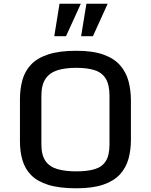

<svg xmlns="http://www.w3.org/2000/svg" viewBox="-20 -993 805 1024"><path d="M387.2 11.2Q295.9 11.2 237.1 -7.3Q178.2 -25.9 145.5 -59.6Q112.8 -93.3 99.6 -139.2Q86.4 -185.1 86.4 -239.7V-462.9Q86.4 -518.6 99.4 -565.7Q112.3 -612.8 145 -647.9Q177.7 -683.1 236.6 -702.6Q295.4 -722.2 387.2 -722.2Q475.1 -722.2 532 -701.7Q588.9 -681.2 620.6 -644.8Q652.3 -608.4 665.3 -560.3Q678.2 -512.2 678.2 -456.5V-247.1Q678.2 -192.9 665.3 -146Q652.3 -99.1 620.4 -63.7Q588.4 -28.3 531.5 -8.5Q474.6 11.2 387.2 11.2ZM387.2 -79.1Q447.3 -79.1 486.6 -91.3Q525.9 -103.5 544.9 -134.8Q564 -166 564 -224.1V-481.4Q564 -539.6 544.7 -572.3Q525.4 -605 486.1 -618.2Q446.8 -631.3 387.2 -631.3Q327.6 -631.3 286.1 -618.2Q244.6 -605 222.7 -572.5Q200.7 -540 200.7 -481.4V-224.1Q200.7 -166 222.4 -134.8Q244.1 -103.5 285.6 -91.3Q327.1 -79.1 387.2 -79.1ZM412.6 -799.8 440.9 -973.1H554.2L475.6 -799.8ZM269.5 -799.8 297.4 -973.1H411.1L332 -799.8Z"/></svg>

Font: Monda Medium
Style: Regular
Weight: 500
Designer: Vernon Adams
Foundry: Vernon Adams
Version: Version 2.200